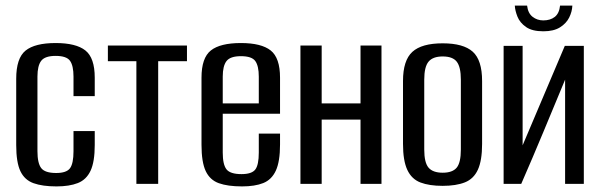

<svg xmlns="http://www.w3.org/2000/svg" viewBox="-20 -658 2149 687"><path d="M182 9Q132 9 100 -2.5Q68 -14 53 -45.5Q38 -77 38 -139V-376Q38 -450 71.5 -477Q105 -504 179 -504Q252 -504 285.5 -477.5Q319 -451 319 -380V-314H243V-384Q243 -423 230.5 -440.5Q218 -458 179 -458Q141 -458 127.5 -440.5Q114 -423 114 -384V-117Q114 -74 127.5 -56.5Q141 -39 181 -39Q218 -39 230.5 -56Q243 -73 243 -117V-189H319V-139Q319 -79 304 -47Q289 -15 258.5 -3Q228 9 182 9Z M468 0V-439H366V-495H649V-439H546V0Z M846 9Q795 9 763 -2.5Q731 -14 716 -46Q701 -78 701 -140V-380Q701 -451 734.5 -477.5Q768 -504 842 -504Q915 -504 948.5 -477.5Q982 -451 982 -380V-251H777V-112Q777 -69 790.5 -52Q804 -35 844 -35Q881 -35 893.5 -51.5Q906 -68 906 -112V-180H982V-141Q982 -80 967 -47.5Q952 -15 922 -3Q892 9 846 9ZM777 -288H906V-384Q906 -422 893.5 -439.5Q881 -457 842 -457Q804 -457 790.5 -439.5Q777 -422 777 -384Z M1055 0V-495H1131V-288H1270V-495H1345V0H1270V-230H1131V0Z M1564 7Q1516 7 1484.5 -5Q1453 -17 1437.5 -50Q1422 -83 1422 -143V-368Q1422 -442 1455.5 -472.5Q1489 -503 1564 -503Q1638 -503 1671.5 -473Q1705 -443 1705 -368V-143Q1705 -84 1690 -51Q1675 -18 1643.5 -5.5Q1612 7 1564 7ZM1564 -40Q1599 -40 1614 -58Q1629 -76 1629 -123V-373Q1629 -418 1614.5 -437Q1600 -456 1564 -456Q1529 -456 1513.5 -437.5Q1498 -419 1498 -373V-123Q1498 -76 1513.5 -58Q1529 -40 1564 -40Z M1782 0V-494H1850V-138L2001 -494H2069V0H2002V-373Q1963 -279 1924.5 -186.5Q1886 -94 1845 0ZM1924 -546Q1884 -546 1862 -561.5Q1840 -577 1831.5 -598.5Q1823 -620 1822 -638H1866Q1869 -611 1885.5 -598Q1902 -585 1924 -585Q1949 -585 1965 -597.5Q1981 -610 1984 -638H2028Q2027 -616 2016.5 -595Q2006 -574 1983.5 -560Q1961 -546 1924 -546Z"/></svg>

Font: Alumni Sans Medium
Style: Regular
Weight: 500
Designer: Robert E. Leuschke
Foundry: Robert E. Leuschke
Version: Version 1.018